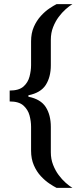

<svg xmlns="http://www.w3.org/2000/svg" viewBox="-20 -763 392 933"><path d="M255 150Q241 143 220 129Q199 115 178.5 93Q158 71 144.5 40Q131 9 131 -31V-147Q131 -174 123.5 -202Q116 -230 94 -250Q72 -270 27 -270V-323Q72 -323 94 -342.5Q116 -362 123.5 -391Q131 -420 131 -446V-562Q131 -602 144.5 -632.5Q158 -663 178.5 -685.5Q199 -708 220 -722Q241 -736 255 -743H332Q317 -734 299 -718Q281 -702 265 -680.5Q249 -659 238 -631Q227 -603 227 -570V-446Q227 -389 202.5 -350.5Q178 -312 118 -300V-293Q178 -281 202.5 -242.5Q227 -204 227 -146V-23Q227 10 238 38Q249 66 265 87.5Q281 109 299 125Q317 141 332 150Z"/></svg>

Font: Saira SemiExpanded Medium
Style: Regular
Weight: 500
Width: 6
Designer: Hector Gatti with collaboration of the Omnibus-Type team
Foundry: Omnibus-Type
Version: Version 1.101